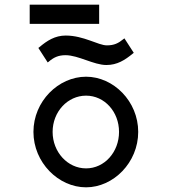

<svg xmlns="http://www.w3.org/2000/svg" viewBox="-20 -790 736 821"><path d="M107 -770V-688H404V-770ZM261 -638C215 -638 181 -616 148 -588L144 -585L184 -523L188 -526C209 -544 229 -554 260 -554C315 -554 381 -512 435 -512C481 -512 514 -533 548 -561L552 -564L512 -626L508 -623C486 -605 468 -596 437 -596C400 -596 338 -638 261 -638ZM348 -381C427 -381 489 -312 489 -226C489 -140 427 -70 348 -70C269 -70 205 -140 205 -226C205 -312 269 -381 348 -381ZM348 11C465 11 571 -95 571 -226C571 -357 465 -462 348 -462C230 -462 123 -357 123 -226C123 -95 230 11 348 11Z"/></svg>

Font: Charger Monospace
Style: Regular
Weight: 400
Designer: Jasper
Foundry: Cannot Into Space Fonts
Version: Version 0.980